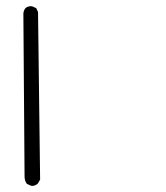

<svg xmlns="http://www.w3.org/2000/svg" viewBox="-20 -444 540 626"><path d="M81.1 161.6Q82.5 162.1 85.7 162.1Q88.9 162.1 93.8 160.4Q98.6 158.7 103.5 154.3L110.8 141.6L104 -404.8L98.1 -417.5L85 -423.3Q83 -423.8 81.1 -423.8Q70.3 -423.8 63 -417.5Q57.1 -410.2 56.2 -399.9L60.1 131.8Q60.1 145 67.4 155.3Z"/></svg>

Font: Bakudai
Style: ExtraLight
Weight: 200
Version: Version 1.48